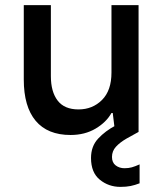

<svg xmlns="http://www.w3.org/2000/svg" viewBox="-20 -516 640 751"><path d="M256 12Q166 12 119.5 -43.5Q73 -99 73 -205V-496H179V-218Q179 -157 205.5 -122.5Q232 -88 287 -88Q342 -88 379 -125Q416 -162 416 -232V-496H522V0H430L421 -74H416Q396 -38 354 -13Q312 12 256 12ZM451 215Q405 215 370.5 187Q336 159 336 102Q336 56 364 26Q392 -4 432 -25L492 -57L522 0L475 26Q449 41 433.5 58Q418 75 418 98Q418 120 432.5 131Q447 142 467 142Q483 142 495.5 138.5Q508 135 526 127V201Q508 208 491 211.5Q474 215 451 215Z"/></svg>

Font: DM Mono Medium
Style: Regular
Weight: 500
Designer: Colophon Foundry
Foundry: Colophon Foundry
Version: Version 1.000; ttfautohint (v1.8.2.53-6de2)